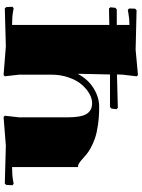

<svg xmlns="http://www.w3.org/2000/svg" viewBox="122 -910 796 1080"><g transform="rotate(90 520.0 -370.0)"><path d="M120.1 -700.2Q85.4 -700.2 51.8 -693.8L36.1 -690.9L27.8 -698.2L28.8 -731.9L37.1 -740.2L259.8 -734.9L401.9 -748L409.2 -741.2Q399.9 -667 399.9 -660.2L398.9 -629.9L586.9 -634.8L594.2 -627L590.8 -599.1L582 -590.8H398.9L395 -412.1H397Q426.8 -467.8 477.1 -498.8Q527.3 -529.8 580.1 -529.8Q635.7 -529.8 681.9 -523.2Q728 -516.6 758.1 -506.1Q788.1 -495.6 811.5 -482.7Q835 -469.7 849.9 -457Q864.7 -444.3 876.5 -433.8Q888.2 -423.3 898.7 -416.7Q909.2 -410.2 919.9 -410.2V-40Q966.8 -40 998 -45.9L1014.2 -48.8L1022 -42L1020 -6.8L1012.2 1L799.8 -4.9L638.2 7.8L630.9 1Q640.1 -73.2 640.1 -80.1V-350.1Q640.1 -428.7 620.6 -459.5Q601.1 -490.2 560.1 -490.2Q534.7 -490.2 507.3 -474.9Q480 -459.5 455.8 -431.6Q431.6 -403.8 415.8 -358.6Q399.9 -313.5 399.9 -259.8V-80.1Q399.9 -73.2 409.2 1L401.9 7.8L240.2 -4.9L27.8 1L20 -6.8L18.1 -42L25.9 -48.8L42 -45.9Q73.2 -40 120.1 -40V-586.9L27.8 -585L21 -592.8L23.9 -621.1L33.2 -628.9H120.1Z"/></g></svg>

Font: Yokawerad
Style: Regular
Weight: 500
Designer: gluk
Foundry: gluk
Version: Version 0.79